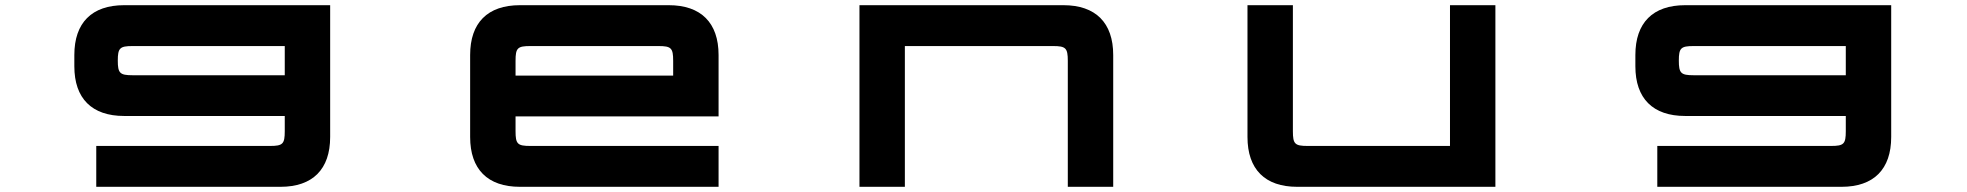

<svg xmlns="http://www.w3.org/2000/svg" viewBox="-20 -720 7582 740"><path d="M491 -542.5H1077.5V-430H491C442 -430 434 -438 434 -486.5C434 -535 442 -542.5 491 -542.5ZM266.5 -464.5C266.5 -340.5 334 -273 458.5 -273H1077.5V-214.5C1077.5 -165 1070 -157.5 1020.5 -157.5H351V0H1061C1185 0 1252.5 -67.5 1252.5 -192V-700H458.5C334 -700 266.5 -632.5 266.5 -508Z M2557.5 -700H1984C1859.5 -700 1792 -632.5 1792 -508V-192C1792 -67.5 1859.5 0 1984 0H2749.5V-157.5H2024C1974.5 -157.5 1967 -165 1967 -214.5V-271.5H2749.5V-508C2749.5 -632.5 2681.5 -700 2557.5 -700ZM1967 -428.5V-485.5C1967 -535 1974.5 -542.5 2024 -542.5H2517.5C2567 -542.5 2574.5 -535 2574.5 -485.5V-428.5Z M3292.5 -700V0H3467.5V-542.5H4038.5C4087.5 -542.5 4095.5 -535 4095.5 -485.5V0H4270.5V-508C4270.5 -632.5 4202.5 -700 4078.5 -700Z M4979.5 0H5743.5V-700H5568.5V-157.5H5020C4970.5 -157.5 4963 -165 4963 -214.5V-700H4788V-192C4788 -67.5 4855.5 0 4979.5 0Z M6507.5 -542.5H7094V-430H6507.5C6458.5 -430 6450.5 -438 6450.5 -486.5C6450.5 -535 6458.5 -542.5 6507.5 -542.5ZM6283 -464.5C6283 -340.5 6350.5 -273 6475 -273H7094V-214.5C7094 -165 7086.5 -157.5 7037 -157.5H6367.5V0H7077.5C7201.5 0 7269 -67.5 7269 -192V-700H6475C6350.5 -700 6283 -632.5 6283 -508Z"/></svg>

Font: Melete Bold
Style: Regular
Weight: 700
Width: 6
Designer: Sora Sagano
Foundry: DOT COLON
Version: Version 0.200;FEAKit 1.0